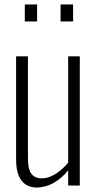

<svg xmlns="http://www.w3.org/2000/svg" viewBox="-20 -830 435 859"><path d="M143 9Q117 9 96.5 -3.5Q76 -16 64 -43.5Q52 -71 52 -117V-578H105V-123Q105 -70 121.5 -51Q138 -32 166 -32Q197 -32 228 -51.5Q259 -71 285 -102V-578H337V0H285V-68Q257 -33 220.5 -12Q184 9 143 9ZM251 -734V-810H307V-734ZM91 -734V-810H146V-734Z"/></svg>

Font: Oswald ExtraLight
Style: Regular
Weight: 250
Designer: Vernon Adams
Foundry: Vernon Adams
Version: Version 4.100; ttfautohint (v1.8.1.43-b0c9)